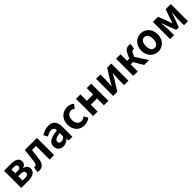

<svg xmlns="http://www.w3.org/2000/svg" viewBox="584 -2496 4432 4432"><g transform="rotate(-45 2800.0 -280.0)"><path d="M79 0H323C451 0 553 -47 553 -161C553 -237 505 -276 437 -292V-297C501 -315 531 -362 531 -414C531 -522 435 -560 311 -560H79ZM222 -336V-461H301C364 -461 390 -438 390 -398C390 -360 364 -336 299 -336ZM222 -99V-239H311C379 -239 410 -210 410 -170C410 -127 381 -99 314 -99Z M663 14C764 14 823 -54 840 -179C853 -266 863 -356 873 -444H1005V0H1152V-560H757C744 -446 732 -332 718 -219C709 -152 686 -125 653 -125C642 -125 634 -128 626 -130L601 2C620 10 639 14 663 14Z M1447 14C1511 14 1567 -18 1616 -60H1619L1630 0H1750V-327C1750 -489 1677 -574 1535 -574C1447 -574 1367 -541 1301 -500L1354 -403C1406 -433 1456 -456 1508 -456C1577 -456 1601 -414 1603 -359C1378 -335 1281 -272 1281 -152C1281 -57 1347 14 1447 14ZM1495 -101C1452 -101 1421 -120 1421 -164C1421 -214 1467 -251 1603 -269V-156C1568 -121 1537 -101 1495 -101Z M2138 14C2200 14 2268 -7 2321 -54L2263 -151C2232 -125 2194 -106 2154 -106C2073 -106 2015 -174 2015 -279C2015 -385 2073 -454 2158 -454C2190 -454 2216 -441 2244 -417L2314 -512C2273 -547 2220 -574 2151 -574C1999 -574 1865 -466 1865 -279C1865 -94 1983 14 2138 14Z M2427 0H2573V-223H2777V0H2924V-560H2777V-351H2573V-560H2427Z M3081 0H3215L3379 -259C3397 -292 3427 -344 3446 -377H3450C3444 -307 3437 -233 3437 -176V0H3579V-560H3445L3281 -300C3264 -267 3233 -216 3214 -183H3210C3215 -252 3223 -327 3223 -383V-560H3081Z M4063 -295 4097 -372C4120 -426 4143 -434 4171 -434C4179 -434 4185 -432 4191 -430L4215 -566C4203 -571 4188 -574 4173 -574C4098 -574 4048 -551 4004 -455L3953 -347H3882V-560H3736V0H3882V-231H3956L4092 0H4252Z M4547 14C4687 14 4816 -94 4816 -279C4816 -466 4687 -574 4547 -574C4407 -574 4278 -466 4278 -279C4278 -94 4407 14 4547 14ZM4547 -106C4471 -106 4428 -174 4428 -279C4428 -385 4471 -454 4547 -454C4623 -454 4666 -385 4666 -279C4666 -174 4623 -106 4547 -106Z M4939 0H5068V-173C5068 -230 5057 -339 5052 -401H5057C5073 -355 5095 -297 5111 -251L5189 -50H5272L5348 -251C5364 -297 5386 -353 5402 -401H5407C5401 -339 5391 -230 5391 -173V0H5522V-560H5355L5278 -349C5264 -303 5249 -262 5235 -221H5230C5217 -262 5203 -303 5188 -349L5106 -560H4939Z"/></g></svg>

Font: Source Han Sans SC Bold
Style: Regular
Weight: 700
Designer: Ryoko NISHIZUKA (kana & ideographs); Paul D. Hunt (Latin, Greek & Cyrillic); Wenlong ZHANG (bopomofo); Sandoll Communica
Foundry: Adobe Systems Incorporated
Version: Version 1.001;PS 1.001;hotconv 1.0.78;makeotf.lib2.5.61930